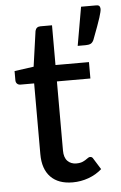

<svg xmlns="http://www.w3.org/2000/svg" viewBox="-53 -777 517 823"><g transform="rotate(-5 205.0 -365.5)"><path d="M226.5 8Q165 8 131.8 -26.2Q98.5 -60.5 98.5 -124.5V-429H39.5Q31 -429 25.2 -434.5Q19.5 -440 19.5 -450V-489L102.5 -500.5L124 -652.5Q128.5 -670.5 146.5 -670.5H196.5V-499.5H340.5V-429H196.5V-131.5Q196.5 -101.5 211 -86.5Q225.5 -71.5 249 -71.5Q266.5 -71.5 277.8 -76.8Q289 -82 296.5 -88Q304 -94 310 -94Q319 -94 323.5 -84.5L352.5 -38Q328 -16 295 -4Q262 8 226.5 8ZM332.5 -573H298.5L327.5 -739H392.5Q404 -739 407 -733.5Q410 -728 410 -722Q410 -712.5 401.5 -685.5Q393 -658.5 367.5 -592Q362 -580.5 354 -576.8Q346 -573 332.5 -573Z"/></g></svg>

Font: Verano Sans Medium
Style: Regular
Weight: 500
Designer: Lukasz Dziedzic with Adam Twardoch and Botio Nikoltchev
Foundry: tyPoland Lukasz Dziedzic
Version: Version 3.001;December 28, 2019;FontCreator 12.0.0.2547 64-b